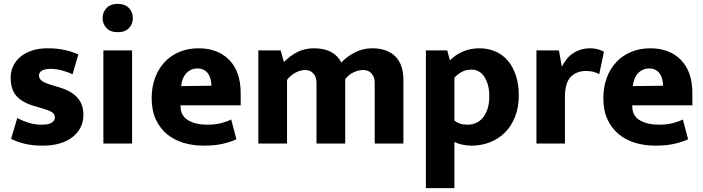

<svg xmlns="http://www.w3.org/2000/svg" viewBox="-20 -740 3623 990"><path d="M354 -357Q327 -370 297 -377.5Q267 -385 239 -385Q213 -385 197 -376Q181 -367 181 -351Q181 -334 196.5 -322.5Q212 -311 258 -298L288 -289Q348 -271 379 -236.5Q410 -202 410 -148Q410 -112 395 -82.5Q380 -53 352.5 -32Q325 -11 286.5 0Q248 11 201 11Q150 11 110.5 2Q71 -7 37 -24L69 -131Q98 -116 129.5 -106.5Q161 -97 194 -97Q232 -97 247.5 -108Q263 -119 263 -134Q263 -143 259.5 -149.5Q256 -156 247 -162Q238 -168 221.5 -173.5Q205 -179 179 -187L148 -196Q89 -215 62 -248.5Q35 -282 35 -339Q35 -372 48 -399.5Q61 -427 85.5 -447.5Q110 -468 145.5 -479.5Q181 -491 227 -491Q273 -491 312.5 -482.5Q352 -474 384 -459Z M513 0V-480H661V0ZM587 -574Q549 -574 529 -595.5Q509 -617 509 -647Q509 -677 529.5 -698.5Q550 -720 587 -720Q624 -720 644.5 -699Q665 -678 665 -647Q665 -616 645 -595Q625 -574 587 -574Z M1221 -197H911V-193Q911 -143 950 -120Q989 -97 1048 -97Q1089 -97 1120 -105Q1151 -113 1172 -124L1199 -22Q1172 -9 1130.5 1Q1089 11 1029 11Q975 11 926.5 -3.5Q878 -18 841.5 -48Q805 -78 783.5 -124Q762 -170 762 -234Q762 -291 779.5 -338.5Q797 -386 829 -420Q861 -454 905.5 -472.5Q950 -491 1004 -491Q1103 -491 1162 -431Q1221 -371 1221 -260ZM1070 -298Q1070 -315 1066 -331Q1062 -347 1053.5 -359.5Q1045 -372 1031.5 -379.5Q1018 -387 999 -387Q964 -387 941 -362.5Q918 -338 914 -296Z M1460 0H1312V-480H1427L1444 -420Q1476 -453 1514 -472Q1552 -491 1599 -491Q1702 -491 1740 -418Q1772 -451 1812.5 -471Q1853 -491 1899 -491Q1976 -491 2018 -449.5Q2060 -408 2060 -328V0H1912V-313Q1912 -343 1896 -361Q1880 -379 1853 -379Q1829 -379 1803 -367Q1777 -355 1760 -332V0H1612V-313Q1612 -343 1596 -361Q1580 -379 1553 -379Q1529 -379 1503 -365Q1477 -351 1460 -328Z M2411 11Q2386 11 2362 5.5Q2338 0 2323 -8V230H2176V-480H2286L2300 -429Q2329 -458 2367.5 -474.5Q2406 -491 2452 -491Q2498 -491 2536 -474Q2574 -457 2600 -425.5Q2626 -394 2640.5 -349Q2655 -304 2655 -249Q2655 -187 2636 -138.5Q2617 -90 2584 -57Q2551 -24 2506.5 -6.5Q2462 11 2411 11ZM2410 -381Q2380 -381 2357 -367Q2334 -353 2323 -339V-119Q2348 -97 2392 -97Q2412 -97 2432 -105Q2452 -113 2467.5 -130.5Q2483 -148 2493 -176Q2503 -204 2503 -245Q2503 -302 2479 -341.5Q2455 -381 2410 -381Z M2746 0V-480H2862L2877 -396Q2886 -414 2899 -431.5Q2912 -449 2930 -462Q2948 -475 2971.5 -483Q2995 -491 3024 -491Q3046 -491 3064.5 -485.5Q3083 -480 3094 -473L3070 -358Q3059 -364 3042 -369Q3025 -374 3000 -374Q2954 -374 2923.5 -344Q2893 -314 2893 -240V0Z M3550 -197H3240V-193Q3240 -143 3279 -120Q3318 -97 3377 -97Q3418 -97 3449 -105Q3480 -113 3501 -124L3528 -22Q3501 -9 3459.5 1Q3418 11 3358 11Q3304 11 3255.5 -3.5Q3207 -18 3170.5 -48Q3134 -78 3112.5 -124Q3091 -170 3091 -234Q3091 -291 3108.5 -338.5Q3126 -386 3158 -420Q3190 -454 3234.5 -472.5Q3279 -491 3333 -491Q3432 -491 3491 -431Q3550 -371 3550 -260ZM3399 -298Q3399 -315 3395 -331Q3391 -347 3382.5 -359.5Q3374 -372 3360.5 -379.5Q3347 -387 3328 -387Q3293 -387 3270 -362.5Q3247 -338 3243 -296Z"/></svg>

Font: Mukta Mahee ExtraBold
Style: Regular
Weight: 800
Designer: Shuchita Grover, Noopur Datye, Girish Dalvi, Yashodeep Gholap
Foundry: Ek Type
Version: Version 2.538;PS 1.000;hotconv 16.6.51;makeotf.lib2.5.65220;